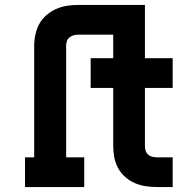

<svg xmlns="http://www.w3.org/2000/svg" viewBox="-20 -755 790 775"><path d="M81 0V-120H118V-570Q118 -593 123 -616Q128 -639 139 -659Q150 -679 167.5 -694Q185 -709 206 -718.5Q227 -728 249.5 -731.5Q272 -735 295 -735H512V-615H295Q286 -615 277 -612.5Q268 -610 260.5 -604Q253 -598 250 -589Q247 -580 247 -570V-120H320V0ZM614 0Q591 0 568 -3.5Q545 -7 524 -16Q503 -25 485.5 -40.5Q468 -56 457 -76Q446 -96 441.5 -119Q437 -142 437 -165V-400H346V-520H437V-735H565V-520H677V-400H565V-165Q565 -155 568 -146Q571 -137 578.5 -130.5Q586 -124 595 -122Q604 -120 614 -120H677V0Z"/></svg>

Font: Iosevka Etoile Heavy
Style: Regular
Weight: 900
Designer: Belleve Invis
Foundry: Belleve Invis
Version: Version 22.1.2; ttfautohint (v1.8.4)